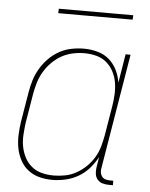

<svg xmlns="http://www.w3.org/2000/svg" viewBox="-51 -721 601 771"><g transform="rotate(5 250.0 -335.5)"><path d="M188 8Q161 8 136 1.5Q111 -5 91 -20.5Q71 -36 59 -58.5Q47 -81 42 -106.5Q37 -132 38 -159Q39 -186 43 -213L63 -333Q67 -358 74.5 -382.5Q82 -407 95.5 -430Q109 -453 128 -472.5Q147 -492 170.5 -505Q194 -518 219.5 -523Q245 -528 270 -528Q298 -528 325 -520.5Q352 -513 371.5 -496Q391 -479 403 -455Q415 -431 419 -404L438 -520H458L381 -56Q379 -47 380.5 -38Q382 -29 387.5 -22Q393 -15 401.5 -12.5Q410 -10 419 -10H433V8H416Q403 8 391 4.5Q379 1 371 -8Q363 -17 361 -30Q359 -43 361 -56L368 -100Q355 -75 336 -53.5Q317 -32 292.5 -18Q268 -4 241 2Q214 8 188 8ZM192 -10Q215 -10 238.5 -14.5Q262 -19 283.5 -31Q305 -43 323 -60.5Q341 -78 353.5 -99Q366 -120 372.5 -143Q379 -166 383 -189L403 -309Q407 -333 408 -357.5Q409 -382 405 -405Q401 -428 390 -448.5Q379 -469 361.5 -483.5Q344 -498 321 -504Q298 -510 273 -510Q250 -510 226.5 -505Q203 -500 182 -488.5Q161 -477 143 -459Q125 -441 112.5 -420Q100 -399 93 -376Q86 -353 82 -330L62 -210Q59 -186 57.5 -161.5Q56 -137 60.5 -114Q65 -91 75.5 -71Q86 -51 103.5 -36.5Q121 -22 144 -16Q167 -10 192 -10ZM154 -661 155 -679H455L454 -661Z"/></g></svg>

Font: Iosevka Thin
Style: Italic
Weight: 100
Italic angle: -9°
Monospace: yes
Designer: Belleve Invis
Foundry: Belleve Invis
Version: Version 32.5.0; ttfautohint (v1.8.4)